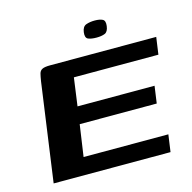

<svg xmlns="http://www.w3.org/2000/svg" viewBox="-90 -678 769 768"><g transform="rotate(-15 294.0 -293.5)"><path d="M40 0 97 -408Q100 -427 103 -438.5Q106 -450 116 -455Q126 -460 149 -460H588L578 -389H228L212 -273H531L521 -202H202L183 -71H534L524 0ZM357 -519Q335 -519 322.5 -524.5Q310 -530 313 -553Q316 -576 331.5 -581.5Q347 -587 367 -587Q388 -587 399.5 -581Q411 -575 408 -553Q405 -530 391.5 -524.5Q378 -519 357 -519Z"/></g></svg>

Font: Genos Thin SemiBold
Style: Italic
Weight: 600
Italic angle: -8°
Version: Version 1.010